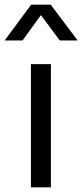

<svg xmlns="http://www.w3.org/2000/svg" viewBox="-55 -806 354 826"><path d="M79 -786C79 -786 163 -786 163 -786C163 -786 279 -632 279 -632C279 -632 202 -632 202 -632C202 -632 121 -741 121 -741C121 -741 42 -632 42 -632C42 -632 -35 -632 -35 -632C-35 -632 79 -786 79 -786ZM78 0C78 0 78 -530 78 -530C78 -530 164 -530 164 -530C164 -530 164 0 164 0C164 0 78 0 78 0Z"/></svg>

Font: Preevio_Regular
Style: Regular
Weight: 500
Designer: Gumpita Rahayu
Foundry: Tokotype Studio
Version: ""